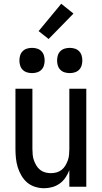

<svg xmlns="http://www.w3.org/2000/svg" viewBox="-20 -991 540 1019"><path d="M214 8Q190 8 166 0.5Q142 -7 124 -22.5Q106 -38 93.5 -59.5Q81 -81 74 -104Q67 -127 64.5 -151.5Q62 -176 62 -200V-520H152V-200Q152 -185 153.5 -169.5Q155 -154 160 -140Q165 -126 173 -112.5Q181 -99 193 -89.5Q205 -80 220 -76Q235 -72 250 -72Q265 -72 280 -76Q295 -80 307 -89.5Q319 -99 327 -112.5Q335 -126 340 -140Q345 -154 346.5 -169.5Q348 -185 348 -200V-520H438V0H348V-88Q340 -67 327.5 -48.5Q315 -30 297 -17Q279 -4 257.5 2Q236 8 214 8ZM350 -603Q336 -603 323 -607Q310 -611 300.5 -620.5Q291 -630 287 -643Q283 -656 283 -670Q283 -684 287 -697Q291 -710 300.5 -719.5Q310 -729 323 -733Q336 -737 350 -737Q364 -737 377 -733Q390 -729 399.5 -719.5Q409 -710 413 -697Q417 -684 417 -670Q417 -656 413 -643Q409 -630 399.5 -620.5Q390 -611 377 -607Q364 -603 350 -603ZM150 -603Q136 -603 123 -607Q110 -611 100.5 -620.5Q91 -630 87 -643Q83 -656 83 -670Q83 -684 87 -697Q91 -710 100.5 -719.5Q110 -729 123 -733Q136 -737 150 -737Q164 -737 177 -733Q190 -729 199.5 -719.5Q209 -710 213 -697Q217 -684 217 -670Q217 -656 213 -643Q209 -630 199.5 -620.5Q190 -611 177 -607Q164 -603 150 -603ZM238 -784 185 -826 305 -971 370 -919Z"/></svg>

Font: Iosevka SS18 Medium
Style: Regular
Weight: 500
Monospace: yes
Designer: Belleve Invis
Foundry: Belleve Invis
Version: Version 25.1.1; ttfautohint (v1.8.4)